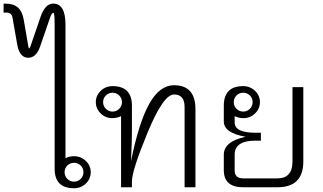

<svg xmlns="http://www.w3.org/2000/svg" viewBox="-25 -1028 1771 1054"><path d="M329.6 -82.5Q329.6 -61 344.7 -45.9Q359.9 -30.8 381.3 -30.8Q402.8 -30.8 418 -45.9Q433.1 -61 433.1 -82.5Q433.1 -104 418 -119.1Q402.8 -134.3 381.3 -134.3Q359.9 -134.3 344.7 -119.1Q329.6 -104 329.6 -82.5ZM334.5 -891.6Q334.5 -891.6 334.5 -159.2Q354.5 -170.4 381.3 -170.4Q419.4 -170.4 446.3 -144.5Q473.1 -118.7 473.1 -82.5Q473.1 -46.4 446.3 -20.5Q419.4 5.4 381.3 5.4Q274.9 5.4 274.9 -102.1V-890.1Q274.9 -957.5 269 -957.5Q258.8 -957.5 250.5 -933.1L195.3 -772.9Q173.8 -710.9 130.4 -710.9Q82.5 -710.9 69.8 -782.2L43.9 -929.7Q39.1 -959 10.3 -959H-5.4V-1007.8H9.3Q90.3 -1007.8 105 -921.4L130.4 -773.9Q132.3 -761.2 135.7 -762.2Q138.2 -762.7 142.6 -774.9L197.3 -934.6Q222.7 -1008.3 267.1 -1008.3Q334.5 -1008.3 334.5 -891.6Z M644.5 -467.3Q644.5 -488.8 629.4 -503.9Q614.3 -519 592.8 -519Q571.3 -519 556.2 -503.9Q541 -488.8 541 -467.3Q541 -445.8 556.2 -430.7Q571.3 -415.5 592.8 -415.5Q614.3 -415.5 629.4 -430.7Q644.5 -445.8 644.5 -467.3ZM699.2 -447.8V-306.2Q699.2 -287.1 698 -240.2Q696.8 -193.4 694.3 -143.6Q737.3 -356.4 794.4 -458.3Q851.6 -560.1 930.2 -560.1Q1047.9 -560.1 1047.9 -428.7V0H988.3V-440.9Q988.3 -509.3 930.2 -509.3Q871.6 -509.3 785.4 -300.8Q699.2 -92.3 699.2 -31.7V0H639.6V-390.6Q618.7 -379.9 592.8 -379.4Q555.2 -378.9 528.1 -405Q501 -431.2 501 -467.3Q501 -503.4 527.8 -529.3Q554.7 -555.2 592.8 -555.2Q699.2 -555.2 699.2 -447.8Z M1258.3 -467.3Q1258.3 -445.8 1273.4 -430.7Q1288.6 -415.5 1310.1 -415.5Q1331.5 -415.5 1346.7 -430.7Q1361.8 -445.8 1361.8 -467.3Q1361.8 -488.8 1346.7 -503.9Q1331.5 -519 1310.1 -519Q1288.6 -519 1273.4 -503.9Q1258.3 -488.8 1258.3 -467.3ZM1263.2 -390.6Q1263.2 -390.6 1263.2 -356Q1263.2 -299.3 1377.9 -299.3H1407.2V-255.9H1377.9Q1263.2 -255.9 1263.2 -179.7V-91.8Q1263.2 -48.8 1310.1 -48.8H1498Q1580.6 -48.8 1580.6 -141.6V-549.8H1640.1V-141.6Q1640.1 0 1498 0H1310.1Q1203.6 0 1203.6 -93.8V-178.7Q1203.6 -251.5 1323.2 -277.3Q1203.6 -297.9 1203.6 -361.3V-447.8Q1203.6 -555.2 1310.1 -555.2Q1348.1 -555.2 1375 -529.3Q1401.9 -503.4 1401.9 -467.3Q1401.9 -431.2 1374.8 -405Q1347.7 -378.9 1310.1 -379.4Q1284.2 -379.9 1263.2 -390.6Z"/></svg>

Font: Roboto Web
Style: Light
Weight: 300
Designer: Google
Version: Version 1.200310; 2013